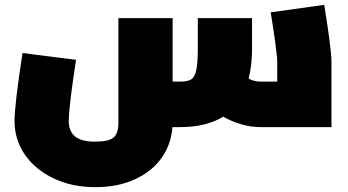

<svg xmlns="http://www.w3.org/2000/svg" viewBox="-20 -525 1439 793"><path d="M1349 -270V0H1056Q1017 0 977 -11.5Q937 -23 902 -43Q831 0 724 0H692Q687 71 647.5 127Q608 183 537.5 215.5Q467 248 373 248Q278 248 202 212Q126 176 83 114Q40 52 40 -25Q40 -91 73 -306L294 -278Q264 -82 264 -25Q264 17 290 38.5Q316 60 373 60Q429 60 449 43Q469 26 469 -18V-450H693V-188H724Q755 -188 769.5 -197Q784 -206 790.5 -234.5Q797 -263 797 -325V-450H1021V-325Q1021 -258 1007 -200Q1030 -188 1056 -188H1125V-270Q1125 -289 1117 -348.5Q1109 -408 1098 -474L1319 -505Q1330 -439 1339.5 -369.5Q1349 -300 1349 -270Z"/></svg>

Font: Cairo Black
Style: Regular
Weight: 900
Designer: Mohamed Gaber, Accademia di Belle Arti di Urbino and others
Foundry: Kief Type Foundry, Accademia di Belle Arti di Urbino and others
Version: Version 3.011